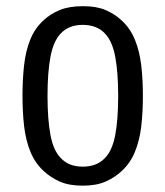

<svg xmlns="http://www.w3.org/2000/svg" viewBox="-20 -574 522 606"><path d="M51 -271.5Q51 -323 56 -368Q61 -413 75.5 -449Q90 -485 117.5 -510Q139.5 -530.5 169 -542.5Q198.5 -554.5 242 -554.5Q285 -554.5 313.5 -542.2Q342 -530 364.5 -509Q391.5 -484 406 -448.2Q420.5 -412.5 425.8 -367.8Q431 -323 431 -271.5Q431 -219.5 425.8 -175Q420.5 -130.5 406 -95Q391.5 -59.5 364.5 -34.5Q342 -13.5 313 -0.8Q284 12 241 12Q198 12 169 -0.8Q140 -13.5 117.5 -34.5Q90.5 -59.5 76 -95Q61.5 -130.5 56.2 -175Q51 -219.5 51 -271.5ZM130 -271.5Q130 -197.5 139.2 -148.2Q148.5 -99 171.5 -75.5Q197 -48 241 -48Q286 -48 311.5 -75.5Q334.5 -99 343.8 -148.2Q353 -197.5 353 -271.5Q353 -345 343.8 -394.5Q334.5 -444 311.5 -468Q286 -495.5 241 -495.5Q197 -495.5 171.5 -468Q148.5 -444 139.2 -394.5Q130 -345 130 -271.5Z"/></svg>

Font: Signika SC
Style: Regular
Weight: 300
Designer: Anna Giedryś
Foundry: Anna Giedryś
Version: Version 2.000